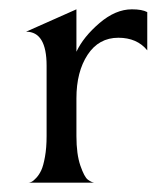

<svg xmlns="http://www.w3.org/2000/svg" viewBox="-20 -392 360 412"><path d="M144 -281Q159 -313 193.5 -342.5Q228 -372 263 -372Q285 -372 296 -366V-284Q274 -311 234 -311Q192 -311 168 -274.5Q144 -238 144 -181V-100Q144 -61 152.5 -36.5Q161 -12 168.5 -6.5Q176 -1 182 0H41Q44 0 48 -2Q52 -4 58 -10.5Q64 -17 68.5 -26.5Q73 -36 76.5 -55.5Q80 -75 80 -100V-251Q80 -324 36 -324L144 -372Z"/></svg>

Font: Bellefair
Style: Regular
Weight: 400
Designer: Nick Shinn, Liron Lavi Turkenic
Foundry: Shinntype
Version: Version 1.003;PS 001.003;hotconv 1.0.88;makeotf.lib2.5.64775